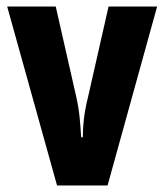

<svg xmlns="http://www.w3.org/2000/svg" viewBox="-20 -569 505 589"><path d="M155 0 2 -549H151L213 -276Q221 -241 224 -211.5Q227 -182 229 -148H234Q234 -175 237.5 -205Q241 -235 250 -271L313 -549H462L310 0Z"/></svg>

Font: Noto Sans Gujarati ExtraCondensed ExtraBold
Style: Regular
Weight: 800
Width: 2
Designer: Jelle Bosma - Monotype Design Team, Universal Thirst
Foundry: Monotype Imaging Inc.
Version: Version 2.106; ttfautohint (v1.8.4.7-5d5b)